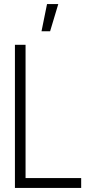

<svg xmlns="http://www.w3.org/2000/svg" viewBox="-20 -919 457 939"><path d="M377 0H53V-700H105V-48H377ZM183 -766H225L265 -899H210Z"/></svg>

Font: Kulim Park ExtraLight
Style: Regular
Weight: 275
Designer: Noponies / Dale Sattler
Foundry: Noponies
Version: Version 1.000; ttfautohint (v1.8.3)